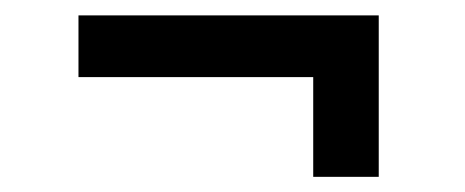

<svg xmlns="http://www.w3.org/2000/svg" viewBox="-20 -423 610 252"><path d="M477.1 -402.8V-190.9H391.1V-321.8H83V-402.8Z"/></svg>

Font: Nacelle SemiBold
Style: Regular
Weight: 600
Designer: Sora Sagano
Foundry: Sora Sagano
Version: Version 1.000;FEAKit 1.0